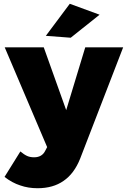

<svg xmlns="http://www.w3.org/2000/svg" viewBox="-20 -795 679 1018"><path d="M317 164C354 139 384 99 405 46L633 -544H432L331 -211L212 -544H5L230 -15L220 4C209 27 189 39 161 39C148 39 135 37 124 32C113 27 101 19 88 8L4 143C31 164 59 179 87 188C115 198 146 203 179 203C234 203 280 190 317 164ZM350 -775 223 -605 355 -595 508 -717Z"/></svg>

Font: Argentum Sans ExtraBold
Style: Regular
Weight: 800
Designer: Julieta Ulanovsky
Foundry: Julieta Ulanovsky
Version: Version 5.001;February 15, 2019;FontCreator 11.5.0.2425 64-b